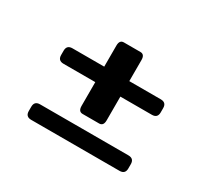

<svg xmlns="http://www.w3.org/2000/svg" viewBox="-86 -672 672 623"><g transform="rotate(30 250.0 -360.0)"><path d="M298 -297Q298 -276 282 -276H220Q204 -276 204 -297V-386H85Q64 -386 64 -407V-423Q64 -444 85 -444H204V-523Q204 -544 220 -544H282Q298 -544 298 -523V-444H416Q437 -444 437 -423V-407Q437 -386 416 -386H298ZM416 -234Q437 -234 437 -213V-197Q437 -176 416 -176H85Q64 -176 64 -197V-213Q64 -234 85 -234Z"/></g></svg>

Font: Yusei Magic
Style: Regular
Weight: 400
Designer: Tanukizamurai
Foundry: Yusei Magic Project
Version: Version 1.200